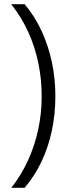

<svg xmlns="http://www.w3.org/2000/svg" viewBox="-20 -709 327 912"><path d="M34 183Q81 123 113 53Q145 -17 161.5 -94Q178 -171 178 -252Q178 -333 162 -410Q146 -487 114 -557.5Q82 -628 33 -689H97Q146 -631 178 -561Q210 -491 226.5 -413.5Q243 -336 243 -252Q243 -166 226 -87Q209 -8 176.5 60Q144 128 97 183Z"/></svg>

Font: Noto Sans Syriac Eastern Light
Style: Regular
Weight: 300
Designer: Patrick Giasson and the Monotype Design Team
Foundry: Monotype Imaging Inc.
Version: Version 3.001